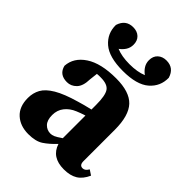

<svg xmlns="http://www.w3.org/2000/svg" viewBox="-218 -849 971 971"><g transform="rotate(45 267.5 -364.0)"><path d="M415 14Q328 14 305 -58Q273 -24 243.5 -4.5Q214 15 162 15Q104 15 67.5 -18Q31 -51 31 -113Q31 -149 47 -178Q63 -207 105 -232Q147 -257 224 -279Q239 -284 259 -289Q279 -294 300 -299V-332Q300 -399 283.5 -423Q267 -447 219 -447Q212 -447 206 -447Q200 -447 192 -446L187 -402Q186 -353 164.5 -331Q143 -309 114 -309Q59 -309 47 -359Q51 -421 110 -460Q169 -499 277 -499Q373 -499 414.5 -455Q456 -411 456 -310V-86Q456 -57 478 -57Q486 -57 493 -61.5Q500 -66 508 -79L535 -61Q517 -21 488.5 -3.5Q460 14 415 14ZM179 -139Q179 -102 196.5 -84Q214 -66 239 -66Q250 -66 262 -71Q274 -76 300 -94V-256Q287 -252 274.5 -247.5Q262 -243 253 -239Q219 -225 199 -199.5Q179 -174 179 -139ZM274 -549Q175 -549 129.5 -588.5Q84 -628 85 -689Q102 -743 155 -743Q184 -743 201.5 -726.5Q219 -710 219 -681Q219 -660 208.5 -643Q198 -626 180 -613Q218 -597 274 -597Q330 -597 368 -613Q350 -626 339.5 -643Q329 -660 329 -681Q329 -710 347 -726.5Q365 -743 393 -743Q447 -743 463 -689Q464 -628 418.5 -588.5Q373 -549 274 -549Z"/></g></svg>

Font: Source Serif Pro
Style: Bold
Weight: 700
Designer: Frank Grießhammer
Foundry: Adobe Systems Incorporated
Version: Version 3.001;hotconv 1.0.111;makeotfexe 2.5.65597